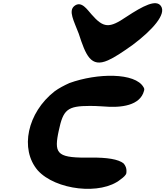

<svg xmlns="http://www.w3.org/2000/svg" viewBox="-20 -1136 1034 1200"><path d="M216 -71C327 52 611 86 734 -15C742 -21 752 -28 758 -35C764 -41 770 -49 770 -57C773 -85 763 -103 752 -115C719 -141 649 -152 551 -151C346 -148 318 -169 343 -299C344 -305 346 -312 347 -318C375 -451 400 -474 543 -474C566 -474 592 -473 622 -471C740 -460 856 -477 880 -568C883 -576 882 -584 877 -591C825 -683 588 -680 414 -617C381 -602 348 -585 321 -565C151 -432 102 -204 216 -71ZM472 -926C516 -791 547 -711 655 -759C696 -777 744 -809 810 -856C934 -949 1021 -1048 986 -1098C956 -1142 875 -1100 770 -1031C663 -958 627 -960 552 -1046C527 -1073 489 -1135 444 -1098C407 -1067 441 -1007 472 -926Z"/></svg>

Font: Venom Sans
Style: BdObl
Weight: 700
Version: Version 1.001